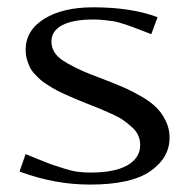

<svg xmlns="http://www.w3.org/2000/svg" viewBox="-20 -495 515 523"><path d="M226.1 -24.9Q292 -24.9 326.9 -44.7Q361.8 -64.5 361.8 -100.1Q361.8 -113.8 356.7 -125.7Q351.6 -137.7 339.6 -148.4Q327.6 -159.2 316.4 -167.2Q305.2 -175.3 284.7 -184.6Q264.2 -193.8 250.5 -199.5Q236.8 -205.1 211.9 -214.8Q194.8 -221.7 185.1 -225.8Q175.3 -230 159.4 -237.1Q143.6 -244.1 134 -249.3Q124.5 -254.4 111.6 -262.5Q98.6 -270.5 90.8 -277.3Q83 -284.2 74.2 -293.7Q65.4 -303.2 60.8 -313Q56.2 -322.8 53 -334.5Q49.8 -346.2 49.8 -358.9Q49.8 -412.1 100.3 -443.6Q150.9 -475.1 233.9 -475.1Q337.4 -475.1 409.2 -448.2L392.1 -401.9Q385.7 -404.3 363.8 -412.8Q341.8 -421.4 336.2 -423.3Q330.6 -425.3 314 -430.7Q297.4 -436 288.3 -437.3Q279.3 -438.5 264.6 -440.2Q250 -441.9 234.9 -441.9Q179.2 -441.9 149.7 -426.5Q120.1 -411.1 120.1 -381.8Q120.1 -364.3 130.1 -349.9Q140.1 -335.4 164.6 -322Q189 -308.6 205.8 -301.3Q222.7 -293.9 260.3 -279.8Q263.2 -278.8 264.6 -278.1Q266.1 -277.3 268.6 -276.6Q271 -275.9 272.9 -274.9Q302.7 -263.2 322.5 -254.4Q342.3 -245.6 367.2 -231Q392.1 -216.3 406.7 -201.4Q421.4 -186.5 431.6 -165.5Q441.9 -144.5 441.9 -120.1Q441.9 -64.9 389.4 -28.6Q336.9 7.8 225.1 7.8Q128.4 7.8 33.2 -27.8L49.8 -75.2Q58.6 -71.8 85.4 -60.8Q112.3 -49.8 123.3 -46.1Q134.3 -42.5 154.8 -35.9Q175.3 -29.3 191.9 -27.1Q208.5 -24.9 226.1 -24.9Z"/></svg>

Font: Resagokr
Style: Regular
Weight: 500
Designer: gluk
Foundry: gluk
Version: Version 0.95